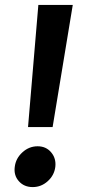

<svg xmlns="http://www.w3.org/2000/svg" viewBox="-20 -747 391 781"><path d="M94 -230 136 -727H276L194 -230ZM113 14Q78 14 56.8 -9.8Q35.5 -33.5 40 -68Q44 -102.5 71 -127.2Q98 -152 133 -152Q167.5 -152 188.2 -127.2Q209 -102.5 205 -68Q200.5 -33.5 174 -9.8Q147.5 14 113 14Z"/></svg>

Font: Expletus Sans
Style: Bold Italic
Weight: 700
Italic angle: -7°
Version: Version 7.500